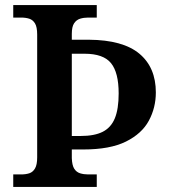

<svg xmlns="http://www.w3.org/2000/svg" viewBox="-20 -734 665 754"><path d="M32 0V-49H63Q81 -49 95 -53.5Q109 -58 117.5 -72.5Q126 -87 126 -116V-598Q126 -628 117.5 -642Q109 -656 95 -660.5Q81 -665 63 -665H32V-714H360V-665H326Q309 -665 294.5 -660.5Q280 -656 271 -642.5Q262 -629 262 -601V-578H329Q463 -577 527.5 -523Q592 -469 592 -371Q592 -311 564.5 -260Q537 -209 474.5 -178Q412 -147 307 -147H262V-113Q263 -85 271.5 -71.5Q280 -58 294.5 -53.5Q309 -49 326 -49H360V0ZM297 -200Q351 -200 383.5 -216.5Q416 -233 431 -269.5Q446 -306 446 -367Q446 -449 416 -486Q386 -523 312 -523H262V-200Z"/></svg>

Font: Noto Serif Kannada SemiBold
Style: Regular
Weight: 600
Version: Version 2.003